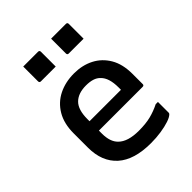

<svg xmlns="http://www.w3.org/2000/svg" viewBox="-214 -890 1028 1028"><g transform="rotate(-45 300.0 -376.0)"><path d="M302 -545Q365 -545 414.5 -519.5Q464 -494 493 -444.5Q522 -395 522 -321V-244Q522 -234 511 -234H180V-211Q180 -149 211 -119Q248 -82 331 -82Q384 -82 421.5 -91.5Q459 -101 495 -119H512V-37Q512 -33 508 -29Q497 -18 470 -9Q443 0 406.5 5.5Q370 11 330 11Q203 11 138.5 -47Q74 -105 74 -211V-319Q74 -393 104 -443.5Q134 -494 185.5 -519.5Q237 -545 302 -545ZM302 -454Q243 -454 211.5 -423Q180 -392 180 -321V-305H418V-323Q418 -395 386 -426Q372 -441 351 -447.5Q330 -454 302 -454ZM136 -763H248Q259 -763 259 -752V-640H147Q136 -640 136 -651ZM347 -763H459Q470 -763 470 -752V-640H358Q347 -640 347 -651Z"/></g></svg>

Font: Recursive Mn Lnr St Med
Style: Regular
Weight: 500
Monospace: yes
Version: Version 1.079;hotconv 1.0.112;makeotfexe 2.5.65598; ttfautoh